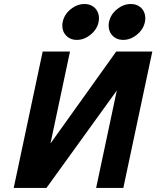

<svg xmlns="http://www.w3.org/2000/svg" viewBox="-20 -931 790 951"><path d="M590.8 0H456.1L558.6 -482.9L210 0H47.9L191.4 -675.8H326.7L230 -220.2L555.7 -675.8H734.4ZM590.3 -733.4Q553.7 -733.4 532.7 -759.8Q518.1 -777.8 518.1 -805.2Q518.1 -813.5 520 -822.3Q527.8 -859.4 559.6 -885.3Q591.3 -911.1 627.9 -911.1Q664.1 -911.1 685.1 -885.3Q699.7 -866.7 699.7 -840.8Q699.7 -831.5 697.8 -822.3Q690.4 -785.6 658.4 -759.5Q626.5 -733.4 590.3 -733.4ZM360.8 -733.4Q324.2 -733.4 303.2 -759.8Q288.6 -777.8 288.6 -805.2Q288.6 -813.5 290.5 -822.3Q298.3 -859.4 330.1 -885.3Q361.8 -911.1 398.4 -911.1Q434.6 -911.1 455.6 -885.3Q470.2 -866.7 470.2 -840.8Q470.2 -831.5 468.3 -822.3Q460.9 -785.6 429 -759.5Q397 -733.4 360.8 -733.4Z"/></svg>

Font: Cadman
Style: Bold Italic
Weight: 700
Italic angle: -12°
Designer: Paul James MIller
Foundry: High-Logic / Made with FontCreator
Version: Version 2.114;March 28, 2021;FontCreator 13.0.0.2683 64-bit